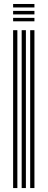

<svg xmlns="http://www.w3.org/2000/svg" viewBox="-20 -953 241 973"><path d="M133 0V-800H154.5V0ZM46.5 0V-800H68V0ZM89.8 0V-800H111.2V0ZM46.5 -915.2V-932.8H154.5V-915.2ZM46.5 -845V-862.5H154.5V-845ZM46.5 -880V-897.8H154.5V-880Z"/></svg>

Font: Big Shoulders Inline Display Thin
Style: Bold
Weight: 700
Version: Version 2.002